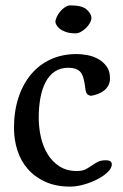

<svg xmlns="http://www.w3.org/2000/svg" viewBox="-20 -678 459 714"><path d="M32 -202Q32 -264 48.5 -314.5Q65 -365 95 -401Q125 -437 168 -457Q211 -477 265 -477Q283 -477 305 -473Q327 -469 345.5 -458.5Q364 -448 376.5 -431Q389 -414 389 -387Q389 -371 382.5 -359.5Q376 -348 366 -340.5Q356 -333 344 -328.5Q332 -324 320 -322Q311 -322 305 -327.5Q299 -333 297 -351Q292 -397 278 -411.5Q264 -426 234 -426Q204 -426 183 -411.5Q162 -397 149 -371.5Q136 -346 130 -312.5Q124 -279 124 -240Q124 -204 132 -168.5Q140 -133 157 -105Q174 -77 201 -59.5Q228 -42 266 -42Q286 -42 298.5 -48.5Q311 -55 321.5 -62.5Q332 -70 343.5 -76Q355 -82 373 -82Q386 -82 391 -77.5Q396 -73 396 -68Q396 -53 380.5 -38Q365 -23 341.5 -11Q318 1 291 8.5Q264 16 241 16Q188 16 148.5 -2Q109 -20 83 -50Q57 -80 44.5 -119.5Q32 -159 32 -202ZM261 -554Q239 -554 224 -559.5Q209 -565 201 -572Q193 -579 189.5 -586Q186 -593 186 -596Q186 -604 191 -615Q196 -626 204 -635.5Q212 -645 222 -651.5Q232 -658 242 -658Q286 -658 303 -642Q320 -626 320 -612Q320 -603 314.5 -593Q309 -583 300.5 -574.5Q292 -566 281.5 -560Q271 -554 261 -554Z"/></svg>

Font: Asar
Style: Regular
Weight: 400
Designer: Eben Sorkin
Foundry: Eben Sorkin, Pria Ravichandran
Version: Version 1.003; ttfautohint (v1.3) -l 8 -r 50 -G 0 -x 0 -H 45